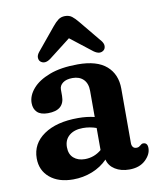

<svg xmlns="http://www.w3.org/2000/svg" viewBox="-79 -743 677 818"><g transform="rotate(-10 259.0 -334.0)"><path d="M34 -103.5Q34 -167 88.8 -204.8Q143.5 -242.5 237 -242.5Q275.5 -242.5 308 -234.5V-347.5Q308 -379.5 290.8 -397Q273.5 -414.5 243.5 -414.5Q216.5 -414.5 201.5 -403.2Q186.5 -392 186.5 -375V-347Q186.5 -285 115 -285Q83.5 -285 68.5 -299.8Q53.5 -314.5 53.5 -339.5Q53.5 -371.5 78.8 -401Q104 -430.5 153.2 -449.2Q202.5 -468 275.5 -468Q358.5 -468 399.5 -432Q440.5 -396 440.5 -333.5V-98Q440.5 -88 445.5 -81.2Q450.5 -74.5 461 -74.5Q467.5 -74.5 471.5 -76.8Q475.5 -79 479 -82Q481.5 -84.5 484.5 -86.2Q487.5 -88 491.5 -88Q510.5 -88 510.5 -64.5Q510.5 -37 484.8 -12.8Q459 11.5 415 11.5Q379 11.5 353.5 -4.5Q328 -20.5 321.5 -48Q294 -19.5 254.8 -4Q215.5 11.5 172 11.5Q109 11.5 71.5 -20Q34 -51.5 34 -103.5ZM169 -128.5Q169 -97.5 187.8 -81.2Q206.5 -65 236 -65Q276.5 -65 308 -91.5V-187Q280 -197 250 -197Q213 -197 191 -178.8Q169 -160.5 169 -128.5ZM164.5 -511.5Q138.5 -492.5 120.5 -508Q114 -514 113.5 -525Q113 -536 123 -548.5L203 -645.5Q216 -661.5 228.2 -670.8Q240.5 -680 257.5 -680Q275.5 -680 287.5 -670.8Q299.5 -661.5 312.5 -645.5L392.5 -548.5Q402.5 -536 402 -525Q401.5 -514 395 -508Q377 -492.5 351 -511.5L258 -584Z"/></g></svg>

Font: Fraunces 72pt S100 SemiBold
Style: Regular
Weight: 600
Version: Version 1.000; ttfautohint (v1.8.3)